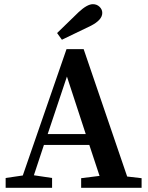

<svg xmlns="http://www.w3.org/2000/svg" viewBox="-20 -898 709 918"><path d="M415 -775 276 -708 253 -740 356 -840Q397 -878 424 -878Q443 -878 456 -865.5Q469 -853 469 -836Q469 -803 415 -775ZM208 -257H390L300 -532ZM588 -54 657 -46V0H368V-46L456 -57L407 -205H190L142 -60L229 -47V0H7V-47L89 -59L298 -663H380Z"/></svg>

Font: TypoPRO Source Serif Pro
Style: Regular
Weight: 600
Designer: Frank Grießhammer
Foundry: Adobe Systems Incorporated
Version: Version 1.017;PS 1.0;hotconv 1.0.79;makeotf.lib2.5.61930